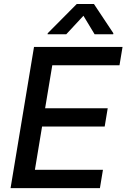

<svg xmlns="http://www.w3.org/2000/svg" viewBox="-20 -969 651 989"><path d="M34.4 0 155.2 -727.3H611.2L595.5 -632.8H249.3L212.4 -411.2H534.8L519.2 -317.1H196.7L159.8 -94.5H510.3L494.7 0ZM225.1 -792.6 225.9 -797.9 375.4 -948.5H463.8L563.9 -797.9L563.2 -792.6H467.3L409.8 -887.8L321.4 -792.6Z"/></svg>

Font: Inter P Medium
Style: Italic
Weight: 500
Italic angle: 9.39999°
Designer: Rasmus Andersson
Foundry: rsms
Version: Version 3.018;git-588b23468